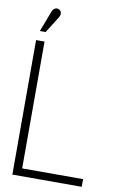

<svg xmlns="http://www.w3.org/2000/svg" viewBox="-96 -931 615 984"><g transform="rotate(10 211.5 -439.0)"><path d="M136 -835Q141 -843 142 -850Q143 -857 140.5 -864Q138 -871 130 -875Q123 -879 116 -878Q109 -877 103 -872Q97 -867 94 -859L52 -749H82ZM41 0H402V-40H85V-700H41Z"/></g></svg>

Font: Advent Pro Light
Style: Regular
Weight: 300
Version: Version 3.000